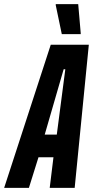

<svg xmlns="http://www.w3.org/2000/svg" viewBox="-65 -903 447 923"><path d="M-45 0 179 -688H362L294 0H174L192 -147H120L74 0ZM150 -256H208L249 -570H241ZM232 -739 203 -878V-883H311L323 -744V-739Z"/></svg>

Font: Saira UltraCondensed ExtraBold
Style: Italic
Weight: 800
Width: 1
Italic angle: -12°
Designer: Hector Gatti with collaboration of the Omnibus-Type team
Foundry: Omnibus-Type
Version: Version 1.101